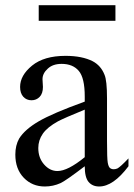

<svg xmlns="http://www.w3.org/2000/svg" viewBox="-20 -695 507 725"><path d="M300 -67.2Q227.2 -11.8 208.7 -3.6Q180.5 9.2 149.2 9.2Q101.5 9.2 69.7 -23.8Q37.9 -56.9 37.9 -111.3Q37.9 -146.2 52.3 -171.8Q73.8 -206.2 125.9 -236.7Q177.9 -267.2 300 -311.3V-330.3Q300 -401 277.4 -427.4Q254.9 -453.8 212.8 -453.8Q179.5 -453.8 160.5 -435.9Q140.5 -417.9 140.5 -395.9L142.1 -366.7Q142.1 -342.1 129.7 -329.2Q117.4 -316.4 99 -316.4Q80 -316.4 67.9 -329.7Q55.9 -343.1 55.9 -366.7Q55.9 -410.3 101 -447.2Q146.2 -484.1 227.2 -484.1Q290.3 -484.1 330.3 -463.6Q361 -447.2 374.4 -413.3Q384.1 -391.8 384.1 -323.1V-162.6Q384.1 -95.9 386.9 -80.5Q389.7 -65.1 395.4 -60.5Q401 -55.9 409.7 -55.9Q416.4 -55.9 423.6 -59Q434.9 -65.1 465.1 -96.9V-67.2Q407.7 9.2 354.4 9.2Q329.2 9.2 314.6 -7.9Q300 -25.1 300 -67.2ZM300 -101.5V-281Q222.1 -249.2 199 -236.9Q159 -214.9 141.8 -190.3Q124.6 -165.6 124.6 -135.9Q124.6 -99 146.4 -74.1Q168.2 -49.2 196.9 -49.2Q235.9 -49.2 300 -101.5ZM415.9 -616.4H126.2V-675.4H415.9Z"/></svg>

Font: MM Jasmine
Style: Regular
Weight: 400
Designer: Khon Soe Zaw Thu
Version: Version 1.00 July 11, 2016, initial release